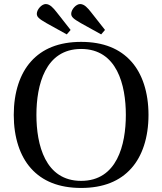

<svg xmlns="http://www.w3.org/2000/svg" viewBox="-20 -914 802 949"><path d="M162 -846C162 -830 173 -821 209 -800L310 -744L329 -766L259 -855C244 -874 227 -894 206 -894C186 -894 162 -867 162 -846ZM332 -846C332 -830 343 -821 379 -800L480 -744L499 -766L429 -855C414 -874 397 -894 376 -894C356 -894 332 -867 332 -846ZM48 -346C48 -234 79 -142 133 -82C189 -19 271 15 381 15C491 15 573 -19 629 -82C683 -142 714 -234 714 -346C714 -458 683 -550 629 -610C573 -673 491 -707 381 -707C271 -707 189 -673 133 -610C79 -550 48 -458 48 -346ZM160 -346C160 -493 203 -672 381 -672C559 -672 602 -493 602 -346C602 -199 559 -20 381 -20C203 -20 160 -199 160 -346Z"/></svg>

Font: Lingua Franca
Style: Regular
Weight: 400
Version: Version 1.19